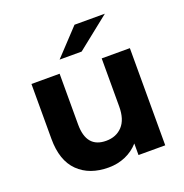

<svg xmlns="http://www.w3.org/2000/svg" viewBox="-135 -871 956 999"><g transform="rotate(-20 343.5 -371.5)"><path d="M614 -538V0H466V-64Q435 -29 392 -10.5Q349 8 299 8Q193 8 131 -53Q69 -114 69 -234V-538H225V-257Q225 -127 334 -127Q390 -127 424 -163.5Q458 -200 458 -272V-538ZM385 -751H553L372 -607H250Z"/></g></svg>

Font: Montserrat-Bold
Style: Bold
Weight: 700
Version: Version 7.200